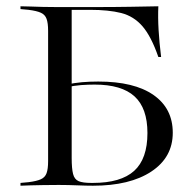

<svg xmlns="http://www.w3.org/2000/svg" viewBox="-20 -591 619 611"><path d="M133.1 -201.6V-492.7Q133.1 -517.7 128.2 -531Q123.4 -544.4 110.1 -550.4Q96.8 -556.5 71 -559.7L45.2 -562.1V-571Q60.5 -571 78.2 -570.2Q96 -569.4 116.9 -569Q137.9 -568.5 162.1 -568.5H171.8H275Q344.4 -568.5 394.4 -569.4Q444.4 -570.2 483.9 -571Q482.3 -535.5 484.7 -495.2Q487.1 -454.8 492.7 -409.7H483.9Q461.3 -475 433.5 -507.3Q405.6 -539.5 365.7 -549.6Q325.8 -559.7 266.1 -559.7H208.1V-201.6ZM162.1 -2.4Q137.9 -2.4 116.9 -2Q96 -1.6 78.2 -1.2Q60.5 -0.8 45.2 0V-8.9L71 -11.3Q96.8 -14.5 110.1 -20.6Q123.4 -26.6 128.2 -39.9Q133.1 -53.2 133.1 -78.2V-201.6H208.1V-88.7Q208.1 -54.8 212.5 -37.5Q216.9 -20.2 230.2 -14.5Q243.5 -8.9 270.2 -8.9H275.8Q364.5 -8.9 406.9 -47.2Q449.2 -85.5 449.2 -167.7Q449.2 -246.8 408.1 -284.3Q366.9 -321.8 281.5 -321.8Q259.7 -321.8 237.5 -320.2Q215.3 -318.5 190.3 -312.9V-321.8Q217.7 -327.4 241.1 -329.4Q264.5 -331.5 292.7 -331.5Q407.3 -331.5 468.5 -288.7Q529.8 -246 529.8 -168.5Q529.8 -90.3 461.7 -45.2Q393.5 0 275.8 0Q255.6 0 225.8 -1.2Q196 -2.4 171 -2.4Z"/></svg>

Font: Playfair 144pt SemiExpanded Light
Style: Regular
Weight: 300
Width: 6
Designer: Claus Eggers Sørensen
Foundry: Claus Eggers Sørensen
Version: Version 2.203